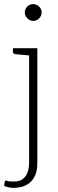

<svg xmlns="http://www.w3.org/2000/svg" viewBox="-47 -731 281 936"><path d="M21 185Q5 185 -6.5 182Q-18 179 -27 175L-24 155Q-21 146 -14 150Q-7 154 19 154Q49 154 65 141Q81 128 88 107Q95 86 95 61V-496H135V63Q135 100 124.5 123.5Q114 147 97 160.5Q80 174 59.5 179.5Q39 185 21 185ZM108 -496 103 -460 27 -467Q23 -468 19.5 -470.5Q16 -473 16 -478V-496ZM115 -629Q99 -629 86.5 -641.5Q74 -654 74 -670Q74 -687 86 -699Q98 -711 114 -711Q131 -711 143.5 -699Q156 -687 156 -670Q156 -654 144 -641.5Q132 -629 115 -629Z"/></svg>

Font: Aleo ExtraLight
Style: Regular
Weight: 250
Designer: Alessio Laiso
Foundry: Alessio Laiso
Version: Version 2.001;gftools[0.9.29]